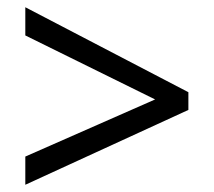

<svg xmlns="http://www.w3.org/2000/svg" viewBox="-20 -588 591 531"><path d="M50 -155 409 -313 50 -490V-568L501 -333V-284L50 -77Z"/></svg>

Font: hexguzrati15
Style: Regular
Weight: 400
Designer: Jelle Bosma - Monotype Design Team
Foundry: Monotype Imaging Inc.
Version: Version 2.006